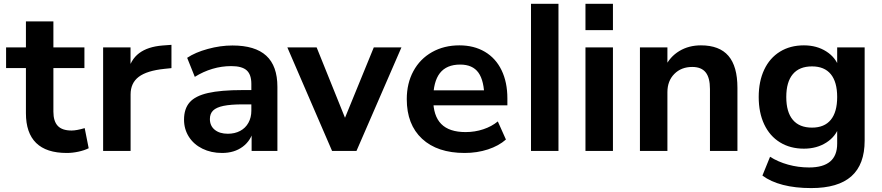

<svg xmlns="http://www.w3.org/2000/svg" viewBox="-20 -786 4595 1000"><path d="M115 -196.5V-431.6H11.7V-539.1H115V-674.6H258.1V-539.1H419.7V-431.6H258.1V-204.1Q258.1 -154.8 280.8 -130.5Q303.5 -106.2 352.8 -106.2Q378.7 -106.2 421.1 -118.7L441.9 -13.9Q419.9 -2.9 388.8 3.9Q357.7 10.7 327.6 10.7Q221.4 10.7 168.2 -41.4Q115 -93.5 115 -196.5Z M517.1 -539.1H659.9V-410.4H646Q659.7 -475.1 704.7 -509Q749.8 -543 827.1 -549.1L873 -552.5V-431.2L837.4 -427.5Q744.9 -418 702.5 -385.7Q660.2 -353.5 660.2 -294.2V0H517.1Z M938.5 -162.8Q938.5 -219.5 967.7 -252.9Q996.8 -286.4 1063.4 -301.6Q1129.9 -316.9 1244.9 -316.9H1306.9V-242.4H1245.8Q1181.6 -242.4 1144.2 -234.6Q1106.7 -226.8 1090 -210.4Q1073.2 -194.1 1073.2 -166Q1073.2 -130.6 1098.5 -110Q1123.8 -89.4 1166.7 -89.4Q1202.9 -89.4 1230.8 -104.2Q1258.8 -119.1 1273.9 -146.6Q1289.1 -174.1 1289.1 -209.2V-349.1Q1289.1 -397.9 1264.6 -419.8Q1240.2 -441.7 1184.3 -441.7Q1134.5 -441.7 1086.7 -427.5Q1038.8 -413.3 994.6 -385.7L954.8 -484.9Q996.8 -513.2 1062.3 -531.1Q1127.7 -549.1 1190.9 -549.1Q1308.8 -549.1 1366.8 -495.8Q1424.8 -442.6 1424.8 -333.7V0H1290.5V-111.6H1300.8Q1288.3 -54.9 1244.5 -22.1Q1200.7 10.7 1136.5 10.7Q1079.6 10.7 1034.3 -11.6Q989 -33.9 963.7 -73.6Q938.5 -113.3 938.5 -162.8Z M1476.6 -539.1H1629.2L1794.7 -128.4H1758.8L1926.8 -539.1H2070.8L1836.7 0H1709.5Z M2098.6 -269.5Q2098.6 -352.1 2133.1 -415.6Q2167.5 -479.2 2230 -514.5Q2292.5 -549.8 2372.6 -549.8Q2448.5 -549.8 2505.2 -516.4Q2562 -482.9 2592.3 -420.3Q2622.6 -357.7 2622.6 -273.4V-237.3H2216.6V-315.4H2519L2502.9 -274.2Q2502.2 -365.2 2471.9 -407.5Q2441.7 -449.7 2376.7 -449.7Q2305.9 -449.7 2271.1 -405.2Q2236.3 -360.6 2236.3 -269.3Q2236.3 -182.6 2278 -140.4Q2319.6 -98.1 2404.8 -98.1Q2453.4 -98.1 2497.1 -112.7Q2540.8 -127.2 2572.8 -153.6L2615 -59.3Q2577.9 -26.4 2521.4 -7.8Q2464.8 10.7 2399.9 10.7Q2258.1 10.7 2178.3 -63.2Q2098.6 -137.2 2098.6 -269.5Z M2745.6 -766.1H2888.7V0H2745.6Z M3029.3 -766.1H3172.4V-628.9H3029.3ZM3029.3 -539.1H3172.4V0H3029.3Z M3313 -539.1H3456.1V-436.8H3443.8Q3468.5 -490 3517.7 -519.9Q3566.9 -549.8 3630.6 -549.8Q3726.8 -549.8 3773.8 -495.2Q3820.8 -440.7 3820.8 -328.6V0H3677.7V-322.5Q3677.7 -381.3 3655.2 -409.3Q3632.6 -437.3 3585.4 -437.3Q3528.1 -437.3 3492.1 -400.9Q3456.1 -364.5 3456.1 -305.9V0H3313Z M3950.9 128.4 3990.7 30.5Q4032 56.9 4084.8 71.5Q4137.7 86.2 4194.1 86.2Q4267.1 86.2 4303.7 55.3Q4340.3 24.4 4340.3 -37.6V-129.4H4351.1Q4333.7 -75.4 4283.9 -43.6Q4234.1 -11.7 4167 -11.7Q4095.7 -11.7 4042.4 -44.6Q3989 -77.4 3960.3 -138.3Q3931.6 -199.2 3931.6 -280.8Q3931.6 -362.3 3960.3 -423.2Q3989 -484.1 4042.4 -517Q4095.7 -549.8 4167 -549.8Q4234.1 -549.8 4283.9 -517.9Q4333.7 -486.1 4351.1 -431.9L4340.3 -434.1V-539.1H4483.4V-53.7Q4483.4 70.6 4414.3 132.1Q4345.2 193.6 4205.1 193.6Q4122.3 193.6 4058 177Q3993.7 160.4 3950.9 128.4ZM4340.3 -280.8Q4340.3 -359.1 4307 -399.7Q4273.7 -440.2 4209.2 -440.2Q4143.3 -440.2 4109.3 -399.7Q4075.2 -359.1 4075.2 -280.8Q4075.2 -202.4 4109.3 -161.9Q4143.3 -121.3 4209.2 -121.3Q4273.7 -121.3 4307 -161.9Q4340.3 -202.4 4340.3 -280.8Z"/></svg>

Font: Min Sans VF VF
Style: Regular
Weight: 400
Designer: Jinseong-Kim, NotoSansCJK, Nunito
Foundry: Jinseong-Kim
Version: Version 1.420;Glyphs 3.1.2 (3151)